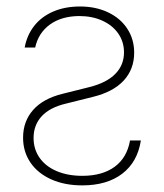

<svg xmlns="http://www.w3.org/2000/svg" viewBox="-20 -558 503 589"><path d="M225.6 -538.1Q273.9 -538.1 311.8 -520Q349.6 -502 370.6 -469.7Q391.6 -437.5 391.6 -396.5Q391.6 -345.7 359.4 -310.8Q327.1 -275.9 264.6 -260.7L182.6 -240.2Q132.8 -228.5 107.9 -201.4Q83 -174.3 83 -134.8Q83 -100.1 101.6 -73.7Q120.1 -47.4 154.1 -33Q188 -18.6 232.4 -18.6Q293.9 -18.6 331.8 -46.4Q369.6 -74.2 378.9 -127H412.1Q401.9 -61 355 -25.1Q308.1 10.7 232.4 10.7Q178.2 10.7 137 -7.8Q95.7 -26.4 73.2 -59.6Q50.8 -92.8 50.8 -135.7Q50.8 -186 81.8 -220.9Q112.8 -255.9 172.9 -270.5L254.9 -291Q307.1 -304.2 333.7 -331.3Q360.4 -358.4 360.4 -397.5Q360.4 -429.7 342.8 -455.1Q325.2 -480.5 293.9 -494.6Q262.7 -508.8 222.7 -508.8Q168.5 -508.3 133.1 -482.7Q97.7 -457 87.9 -412.1H55.7Q62.5 -449.7 84.7 -478.3Q106.9 -506.8 143.1 -522.5Q179.2 -538.1 225.6 -538.1Z"/></svg>

Font: Pretendard Std Thin
Style: Regular
Weight: 100
Designer: Base glyphs from Inter by Rasmus Andersson; Hangeul glyphs from Noto Sans CJK(Source Han Sans) by Jang Soo-young and Kan
Foundry: Kil Hyung-jin
Version: Version 1.309